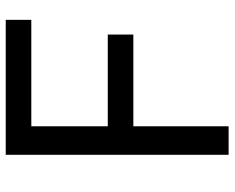

<svg xmlns="http://www.w3.org/2000/svg" viewBox="-92 -706 798 653"><g transform="rotate(-90 306.5 -379.0)"><path d="M204 -671V-411H516V-324H204V0H107V-758H566V-671Z"/></g></svg>

Font: Biryani
Style: Regular
Weight: 400
Designer: Dan Reynolds and Mathieu Réguer
Foundry: Dan Reynolds and Mathieu Réguer
Version: Version 1.004; ttfautohint (v1.1) -l 5 -r 5 -G 72 -x 0 -D la